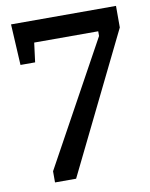

<svg xmlns="http://www.w3.org/2000/svg" viewBox="-76 -705 596 762"><g transform="rotate(-10 222.0 -324.0)"><path d="M84 0V-45L357 -542V-561H99L89 -483H30L21 -648H444V-561L169 0Z"/></g></svg>

Font: Faustina Light Medium
Style: Regular
Weight: 500
Version: Version 1.200